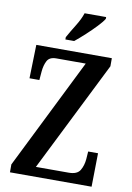

<svg xmlns="http://www.w3.org/2000/svg" viewBox="-100 -993 725 1054"><g transform="rotate(10 262.5 -465.5)"><path d="M32 0V-44L338 -660H174Q136 -660 123 -635Q110 -610 107 -575L103 -527H48L53 -714H474V-669L167 -54H350Q397 -54 413 -81Q429 -108 432 -144L435 -187H490L487 0ZM205 -784Q225 -820 249 -858.5Q273 -897 284 -931H404V-921Q394 -904 368 -876.5Q342 -849 311 -820.5Q280 -792 254 -771H205Z"/></g></svg>

Font: Noto Serif ExtraCondensed SemiBold
Style: Regular
Weight: 600
Width: 2
Designer: Monotype Design Team
Foundry: Monotype Imaging Inc.
Version: Version 2.015; ttfautohint (v1.8.4.7-5d5b)